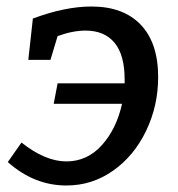

<svg xmlns="http://www.w3.org/2000/svg" viewBox="-20 -560 546 590"><path d="M466 -323Q466 -235 429 -158Q392 -81 327.5 -35.5Q263 10 184 10Q85 10 4 -62L46 -122Q119 -64 184 -64Q248 -64 293 -114Q338 -164 355 -241H145L157 -304H363V-316Q363 -391 332 -428.5Q301 -466 243 -466Q203 -466 157 -449L135 -376H67L81 -503Q180 -540 261 -540Q359 -540 412.5 -484Q466 -428 466 -323Z"/></svg>

Font: Bitter Pro Medium
Style: Italic
Weight: 500
Italic angle: -9°
Designer: Sol Matas, and Bitter project Authors
Foundry: Sol Matas
Version: Version 1.010